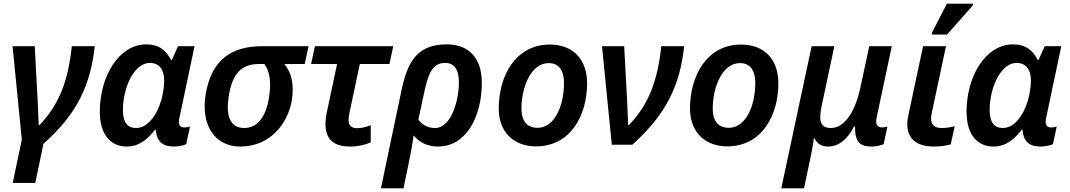

<svg xmlns="http://www.w3.org/2000/svg" viewBox="-20 -796 5887 1056"><path d="M50 210H174L219 -5C408 -173 478 -332 501 -542H375C355 -351 305 -220 197 -108H193C192 -142 189 -208 187 -245L171 -542H49L100 -28Z M677 10C753 10 799 -40 833 -83H837C842 -8 884 10 938 10C959 10 990 4 1004 -3L1025 -100C1015 -97 1004 -95 995 -95C973 -95 964 -106 964 -127C964 -136 966 -146 969 -158L1050 -542H959L925 -466H921C894 -518 855 -552 785 -552C634 -552 529 -377 529 -182C529 -52 591 10 677 10ZM729 -92C681 -92 656 -123 656 -191C656 -313 717 -450 804 -450C857 -450 883 -411 883 -354C883 -322 877 -281 867 -245C842 -159 790 -92 729 -92Z M1302 10C1466 10 1563 -116 1585 -244C1598 -326 1586 -394 1544 -444H1656L1677 -542H1424C1263 -542 1144 -477 1111 -276C1084 -112 1158 10 1302 10ZM1323 -92C1242 -92 1222 -165 1238 -266C1259 -403 1317 -444 1407 -444H1434C1465 -402 1473 -341 1459 -257C1444 -163 1402 -92 1323 -92Z M1906 10C1951 10 1994 -1 2019 -13V-107C1990 -97 1969 -91 1943 -91C1913 -91 1897 -107 1897 -134C1897 -146 1899 -163 1903 -180L1959 -444H2122L2143 -542H1712L1691 -444H1834L1778 -181C1773 -157 1770 -131 1770 -113C1770 -21 1826 10 1906 10Z M2188 -298 2075 240H2199L2228 101C2239 46 2248 0 2255 -51C2285 -15 2328 10 2388 10C2549 10 2630 -161 2630 -340C2630 -471 2565 -552 2436 -552C2268 -552 2219 -446 2188 -298ZM2372 -92C2332 -92 2301 -110 2281 -138L2313 -287C2335 -393 2360 -450 2428 -450C2482 -450 2504 -409 2504 -342C2504 -246 2463 -92 2372 -92Z M2928 9C3119 9 3209 -162 3209 -338C3209 -471 3130 -551 3004 -551C2817 -551 2723 -381 2723 -199C2723 -70 2805 9 2928 9ZM2937 -93C2879 -93 2848 -130 2848 -198C2848 -316 2900 -449 2998 -449C3060 -449 3082 -399 3082 -342C3082 -202 3024 -93 2937 -93Z M3345 0H3458C3650 -173 3720 -332 3743 -542H3617C3597 -351 3547 -220 3439 -108H3435C3434 -142 3431 -208 3429 -245L3413 -542H3291Z M3980 9C4171 9 4261 -162 4261 -338C4261 -471 4182 -551 4056 -551C3869 -551 3775 -381 3775 -199C3775 -70 3857 9 3980 9ZM3989 -93C3931 -93 3900 -130 3900 -198C3900 -316 3952 -449 4050 -449C4112 -449 4134 -399 4134 -342C4134 -202 4076 -93 3989 -93Z M4277 240H4402L4435 84C4444 41 4454 -12 4456 -34H4460C4476 -7 4494 10 4538 10C4587 10 4639 -24 4677 -100H4683C4681 -11 4714 10 4774 10C4796 10 4829 3 4840 -3L4861 -100C4855 -98 4840 -95 4831 -95C4808 -95 4792 -109 4802 -152L4885 -542H4761L4712 -314C4683 -178 4623 -92 4550 -92C4491 -92 4482 -133 4499 -213L4569 -542H4444Z M5104 -606H5189L5330 -766L5332 -776H5188L5107 -619ZM5117 10C5151 10 5186 5 5209 -2L5231 -102C5207 -96 5186 -92 5160 -92C5126 -92 5101 -104 5101 -145C5101 -154 5102 -164 5105 -176L5183 -542H5057L4976 -163C4972 -145 4970 -128 4970 -112C4970 -40 5013 10 5117 10Z M5444 10C5520 10 5566 -40 5600 -83H5604C5609 -8 5651 10 5705 10C5726 10 5757 4 5771 -3L5792 -100C5782 -97 5771 -95 5762 -95C5740 -95 5731 -106 5731 -127C5731 -136 5733 -146 5736 -158L5817 -542H5726L5692 -466H5688C5661 -518 5622 -552 5552 -552C5401 -552 5296 -377 5296 -182C5296 -52 5358 10 5444 10ZM5496 -92C5448 -92 5423 -123 5423 -191C5423 -313 5484 -450 5571 -450C5624 -450 5650 -411 5650 -354C5650 -322 5644 -281 5634 -245C5609 -159 5557 -92 5496 -92Z"/></svg>

Font: Noto Sans SemiBold
Style: Italic
Weight: 600
Italic angle: -12°
Designer: Monotype Design Team
Foundry: Monotype Imaging Inc.
Version: Version 2.013